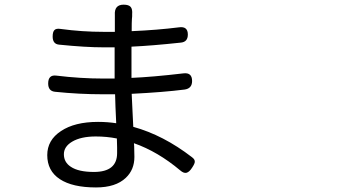

<svg xmlns="http://www.w3.org/2000/svg" viewBox="-20 -783 1540 835"><path d="M397.5 32.2Q294.9 32.2 240.2 -3.9Q185.5 -40 185.5 -108.4Q185.5 -173.8 245.1 -212.9Q304.7 -252.9 406.2 -252.9Q447.3 -252.9 485.4 -247.1Q481.4 -328.1 480.5 -373Q454.1 -373 427.7 -373Q324.2 -373 219.7 -383.8Q189.5 -386.7 189.5 -419.9Q189.5 -459 225.6 -454.1Q330.1 -441.4 427.7 -441.4Q453.1 -441.4 478.5 -441.4V-455.1V-577.1Q455.1 -577.1 431.6 -577.1Q351.6 -577.1 236.3 -588.9Q209 -591.8 209 -624Q209 -644.5 216.8 -652.3Q224.6 -660.2 243.2 -657.2Q336.9 -644.5 430.7 -644.5Q455.1 -644.5 479.5 -644.5V-706.1Q479.5 -711.9 479.5 -717.8Q476.6 -762.7 517.6 -762.7Q540 -762.7 548.3 -752.9Q556.6 -743.2 554.7 -720.7Q554.7 -717.8 554.7 -711.9Q553.7 -704.1 553.7 -700.2Q552.7 -688.5 552.7 -647.5Q664.1 -652.3 757.8 -664.1Q796.9 -669.9 796.9 -632.8Q796.9 -600.6 766.6 -597.7Q638.7 -584 551.8 -580.1V-517.6V-455.1V-444.3Q643.6 -448.2 777.3 -463.9Q815.4 -468.8 815.4 -430.7Q815.4 -398.4 783.2 -393.6Q690.4 -381.8 552.7 -375Q553.7 -347.7 556.6 -293Q558.6 -251 559.6 -231.4Q690.4 -195.3 814.5 -99.6Q828.1 -89.8 827.1 -79.1Q827.1 -71.3 815.4 -53.7Q803.7 -35.2 791.5 -31.7Q779.3 -28.3 763.7 -42Q666 -124 562.5 -160.2Q562.5 -156.2 563.5 -147.5Q564.5 -112.3 564.5 -100.6Q564.5 -44.9 527.3 -9.8Q483.4 32.2 397.5 32.2ZM388.7 -35.2Q489.3 -35.2 489.3 -117.2Q489.3 -124 489.3 -141.6Q488.3 -166 488.3 -180.7Q444.3 -189.5 396.5 -189.5Q332 -189.5 293.9 -167Q257.8 -145.5 257.8 -112.3Q257.8 -77.1 288.1 -57.6Q321.3 -35.2 388.7 -35.2Z"/></svg>

Font: Bpmf GenSen Rounded R
Style: R
Weight: 400
Foundry: But Ko
Version: Version 1.320